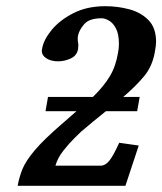

<svg xmlns="http://www.w3.org/2000/svg" viewBox="-20 -600 524 620"><path d="M431 -287 423 -241H322Q302 -225 282 -208.5Q262 -192 242 -175Q240 -173 222 -155.5Q204 -138 185 -114Q166 -90 159 -65H305Q320 -65 333 -81Q346 -97 365 -139L428 -130L385 0H37Q42 -28 52.5 -54Q63 -80 92 -114.5Q121 -149 179 -199L227 -241H127L135 -287H280Q315 -321 334.5 -353.5Q354 -386 361 -429Q364 -443 364 -458Q364 -490 354.5 -508Q345 -526 332 -533.5Q319 -541 308 -541Q268 -541 251.5 -521.5Q235 -502 232 -485Q231 -481 231 -474.5Q231 -468 232 -463Q234 -455 232 -441Q228 -420 208 -411Q188 -402 168 -402Q145 -402 130 -411.5Q115 -421 115 -436Q115 -439 116 -443Q121 -472 147 -503.5Q173 -535 217 -557.5Q261 -580 320 -580Q360 -580 397.5 -570Q435 -560 459.5 -535Q484 -510 484 -465Q484 -459 483 -451Q482 -443 480 -432Q472 -386 445.5 -354Q419 -322 378 -287Z"/></svg>

Font: Libertinus Serif SemiBold
Style: Italic
Weight: 600
Italic angle: -11.5°
Designer: Philipp H. Poll, Khaled Hosny
Foundry: Caleb Maclennan
Version: Version 7.051;RELEASE